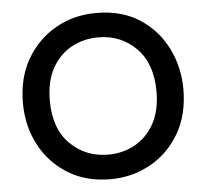

<svg xmlns="http://www.w3.org/2000/svg" viewBox="-52 -770 893 832"><g transform="rotate(-5 395.0 -353.5)"><path d="M396 8Q290 8 211.5 -40.5Q133 -89 89.5 -171Q46 -253 46 -354Q46 -464 93.5 -545Q141 -626 220 -670.5Q299 -715 396 -715Q507 -715 584.5 -664.5Q662 -614 703 -531.5Q744 -449 744 -354Q744 -242 696.5 -161Q649 -80 569.5 -36Q490 8 396 8ZM396 -99Q459 -99 511.5 -128Q564 -157 595.5 -213.5Q627 -270 627 -354Q627 -475 560.5 -542Q494 -609 396 -609Q331 -609 278.5 -580Q226 -551 194.5 -494.5Q163 -438 163 -354Q163 -232 230 -165.5Q297 -99 396 -99Z"/></g></svg>

Font: Ulagadi Sans Medium
Style: Regular
Weight: 500
Designer: Ninad Kale (Devanagari), Jonny Pinhorn (Latin)
Foundry: Indian Type Foundry
Version: Version 3.01;March 29, 2020;FontCreator 12.0.0.2522 64-bit; 